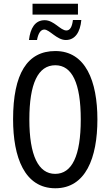

<svg xmlns="http://www.w3.org/2000/svg" viewBox="-20 -997 590 1027"><path d="M154 -919H397V-977H154ZM135 -783H178C184 -817 197 -839 217 -839C245 -839 284 -783 332 -783C382 -783 409 -825 415 -890H370C366 -856 356 -834 335 -834C303 -834 269 -889 219 -889C167 -889 142 -845 135 -783ZM501 -358C501 -563 438 -724 276 -724C126 -724 50 -603 50 -359C50 -156 111 10 276 10C438 10 501 -152 501 -358ZM137 -358C137 -549 183 -648 276 -648C366 -648 412 -551 412 -358C412 -163 365 -67 275 -67C185 -67 137 -166 137 -358Z"/></svg>

Font: Noto Sans UI Condensed
Style: Regular
Weight: 400
Width: 3
Designer: Monotype Design Team
Foundry: Monotype Imaging Inc.
Version: Version 1.901